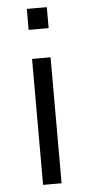

<svg xmlns="http://www.w3.org/2000/svg" viewBox="-53 -754 363 785"><g transform="rotate(-5 129.0 -361.0)"><path d="M167.5 -517V0H91.5V-517ZM170 -722.5V-636.5H88V-722.5Z"/></g></svg>

Font: Public Sans Light
Style: Regular
Weight: 300
Designer: The Public Sans Project Authors: Dan O. Williams and USWDS (Libre Franklin designed by Pablo Impallari and Rodrigo Fuenz
Version: Version 1.007